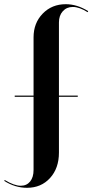

<svg xmlns="http://www.w3.org/2000/svg" viewBox="-100 -729 441 916"><path d="M28.8 167Q-28.3 167 -80.1 133.8L-77.1 129.9Q-32.2 157.2 -1 157.2Q27.3 157.2 43.7 137Q60.1 116.7 60.1 82V-267.1H-29.8V-272.9H60.1V-550.8Q60.1 -619.1 103.8 -664.1Q147.5 -709 213.9 -709Q267.6 -709 320.8 -675.8L317.9 -670.9Q278.8 -695.8 247.1 -695.8Q217.8 -695.8 199.5 -675.3Q181.2 -654.8 181.2 -622.1V-272.9H271V-267.1H181.2V-1Q181.2 73.7 138.7 120.4Q96.2 167 28.8 167Z"/></svg>

Font: Moniqa Black Display
Style: Regular
Weight: 900
Designer: Rajesh Rajput
Foundry: Rajesh Rajput
Version: Version 1.000